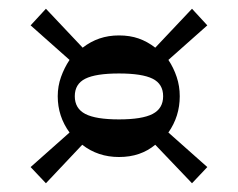

<svg xmlns="http://www.w3.org/2000/svg" viewBox="-20 -570 544 439"><path d="M85 -151 50 -188 139 -267Q112 -304 112 -350Q112 -373 119.5 -394Q127 -415 139 -433L50 -512L85 -550L169 -461Q187 -475 207.5 -482Q228 -489 252 -489Q277 -489 297 -482Q317 -475 335 -461L419 -550L454 -512L365 -433Q377 -415 384 -394Q391 -373 391 -350Q391 -304 365 -267L454 -188L419 -151L335 -239Q318 -225 297.5 -218Q277 -211 252 -211Q228 -211 207 -218Q186 -225 168 -239ZM252 -297Q305 -297 329 -309.5Q353 -322 353 -350Q353 -378 329 -390Q305 -402 252 -402Q199 -402 175 -390Q151 -378 151 -350Q151 -322 175 -309.5Q199 -297 252 -297Z"/></svg>

Font: Ojuju
Style: Bold
Weight: 700
Designer: Chisaokwu Joboson, Mirko Velimirovic
Foundry: Udi Foundry
Version: Version 1.000